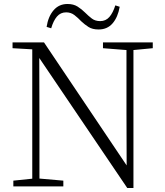

<svg xmlns="http://www.w3.org/2000/svg" viewBox="-20 -936 828 964"><path d="M214 -801Q222 -853 249 -884.5Q276 -916 319 -916Q349 -916 369.5 -903Q390 -890 407 -873Q424 -856 441 -843Q458 -830 483 -830Q511 -830 529 -850.5Q547 -871 559 -909L581 -902Q572 -850 545.5 -819Q519 -788 475 -788Q444 -788 424.5 -800.5Q405 -813 388 -829Q372 -846 354 -860Q336 -874 312 -874Q284 -874 266 -853Q248 -832 237 -794ZM47 0V-29L153 -40H172L298 -29V0ZM142 0V-701H177L178 -343V0ZM497 -694V-723H747V-694L642 -684H624ZM619 8 169 -657 167 -658 147 -688 43 -694V-723H201L633 -80L616 -74L615 -373V-723H650V8Z"/></svg>

Font: Noto Serif SC
Style: Regular
Weight: 200
Designer: Ryoko NISHIZUKA 西塚涼子 (kana & ideographs); Frank Grießhammer (Latin, Greek & Cyrillic); Wenlong ZHANG 张文龙 (bopomofo); San
Foundry: Adobe
Version: Version 2.001;hotconv 1.1.0;makeotfexe 2.6.0